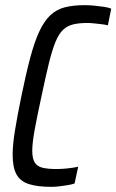

<svg xmlns="http://www.w3.org/2000/svg" viewBox="-20 -716 451 744"><path d="M179 8Q126 8 92.5 -2.5Q59 -13 44 -40Q29 -67 29 -117Q29 -155 38 -210.5Q47 -266 63 -344Q81 -432 97.5 -493.5Q114 -555 132.5 -594.5Q151 -634 174.5 -656.5Q198 -679 230.5 -687.5Q263 -696 308 -696Q327 -696 346.5 -694Q366 -692 383.5 -689.5Q401 -687 411 -682L398 -618Q385 -621 371 -622.5Q357 -624 343.5 -625.5Q330 -627 319 -627Q286 -627 263.5 -621.5Q241 -616 224.5 -600.5Q208 -585 195 -553.5Q182 -522 169.5 -471Q157 -420 141 -344Q124 -266 114.5 -214Q105 -162 105 -132Q105 -102 114.5 -86.5Q124 -71 145 -66Q166 -61 199 -61Q219 -61 242.5 -63.5Q266 -66 283 -70L269 -5Q258 -1 242 1.5Q226 4 210 6Q194 8 179 8Z"/></svg>

Font: Saira Condensed
Style: Italic
Weight: 400
Width: 3
Italic angle: -12°
Designer: Hector Gatti with collaboration of the Omnibus-Type team
Foundry: Omnibus-Type
Version: Version 1.100